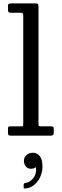

<svg xmlns="http://www.w3.org/2000/svg" viewBox="-20 -800 367 1132"><path d="M98.5 -725C106.2 -725 111.2 -724 113.5 -722C115.8 -720 117 -715.3 117 -708V-72C117 -64 116.4 -59.2 115.2 -57.5C114.1 -55.8 109.5 -55 101.5 -55H39.5C33.5 -55 29.9 -53.7 28.8 -51C27.6 -48.3 27 -44 27 -38V-18C27 -10 28.4 -5 31.2 -3C34.1 -1 39.2 0 46.5 0H273.5C282.2 0 288.2 -1 291.8 -3C295.2 -5 297 -10.7 297 -20V-42C297 -50.7 292.5 -55 283.5 -55H222.5C213.2 -55 208.2 -56.5 207.8 -59.5C207.2 -62.5 207 -68.3 207 -77V-762C207 -770.7 205.4 -775.8 202.2 -777.5C199.1 -779.2 193.2 -780 184.5 -780H47.5C41.2 -780 36.2 -779.2 32.5 -777.8C28.8 -776.2 27 -772 27 -765V-746C27 -739 27.8 -733.8 29.5 -730.2C31.2 -726.8 35.8 -725 43.5 -725ZM121 148C121 161.3 124.8 172.5 132.2 181.5C139.8 190.5 150.2 195 163.5 195C172.5 195 179.3 193.3 184 190C186.3 188.3 188.2 187.2 189.8 186.5C191.2 185.8 192.2 187.2 192.5 190.5C194.8 213.5 189.5 233.3 176.5 250C163.5 266.7 147.8 276.3 129.5 279C122.8 280 119.5 283 119.5 288V305.5C119.5 308.8 120.2 310.8 121.8 311.2C123.2 311.8 125.5 311.8 128.5 311.5C150.5 309.5 169.1 301.7 184.2 288C199.4 274.3 210.9 258 218.8 239C226.6 220 230.5 201.7 230.5 184C230.5 154.7 225.1 133.4 214.2 120.2C203.4 107.1 190.2 100.5 174.5 100.5C159.2 100.5 146.4 105.1 136.2 114.2C126.1 123.4 121 134.7 121 148Z"/></svg>

Font: Besley*
Style: Regular
Weight: 400
Designer: Owen Earl
Foundry: indestructible type*
Version: Version 3.000; ttfautohint (v1.8.3)